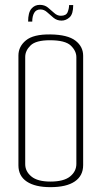

<svg xmlns="http://www.w3.org/2000/svg" viewBox="-20 -770 418 792"><path d="M188 2Q125 2 90.5 -21Q56 -44 56 -88V-541Q56 -578 87 -603.5Q118 -629 188 -628Q259 -627 291 -602.5Q323 -578 323 -540V-89Q323 -45 288.5 -21.5Q254 2 188 2ZM188 -21Q243 -21 269 -42Q295 -63 295 -94V-534Q295 -560 272 -582Q249 -604 186 -604Q128 -604 106 -582.5Q84 -561 84 -535V-93Q84 -63 109.5 -42Q135 -21 188 -21ZM96 -681Q96 -718 109.5 -734Q123 -750 144 -750Q164 -750 177.5 -739Q191 -728 203.5 -716.5Q216 -705 231 -705Q253 -705 259 -720Q265 -735 265 -749H282Q282 -712 267 -698.5Q252 -685 234 -685Q215 -685 201 -696.5Q187 -708 174.5 -719.5Q162 -731 147 -731Q129 -731 121 -717Q113 -703 113 -681Z"/></svg>

Font: Smooch Sans ExtraLight
Style: Regular
Weight: 200
Designer: Robert E. Leuschke
Foundry: Robert E. Leuschke
Version: Version 1.010; ttfautohint (v1.8.3)